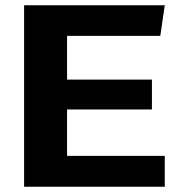

<svg xmlns="http://www.w3.org/2000/svg" viewBox="-20 -713 713 733"><path d="M72 0V-693H609L592 -576H236V-409H560V-295H236V-118H609V0Z"/></svg>

Font: Fix15 Mono
Style: Bold
Weight: 700
Designer: Carrois Corporate & Edenspiekermann AG
Foundry: Carrois Corporate GbR & Edenspiekermann AG
Version: Version 3.206